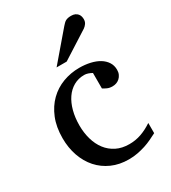

<svg xmlns="http://www.w3.org/2000/svg" viewBox="-182 -827 831 933"><g transform="rotate(-30 233.0 -360.5)"><path d="M432.1 -37.1Q415 -28.3 396.2 -19.3Q377.4 -10.3 356.2 -3.4Q335 3.4 311.8 7.8Q288.6 12.2 263.2 12.2Q210.4 12.2 168.2 -6.6Q126 -25.4 96.2 -58.8Q66.4 -92.3 50.3 -138.2Q34.2 -184.1 34.2 -237.8Q34.2 -300.8 53.7 -348.6Q73.2 -396.5 106.4 -429Q139.6 -461.4 183.3 -477.8Q227.1 -494.1 274.9 -494.1Q307.6 -494.1 336.2 -487.5Q364.7 -481 385.5 -468.3Q406.2 -455.6 418.2 -437Q430.2 -418.5 430.2 -394Q430.2 -379.4 425 -368.4Q419.9 -357.4 411.6 -349.9Q403.3 -342.3 392.8 -338.6Q382.3 -335 371.1 -335Q354.5 -335 342.3 -340.6Q330.1 -346.2 320.8 -352.1V-439Q310.5 -444.8 299.6 -448.5Q288.6 -452.1 278.8 -452.1Q245.6 -452.1 219 -437Q192.4 -421.9 174.1 -395Q155.8 -368.2 146 -331.3Q136.2 -294.4 136.2 -251Q136.2 -209.5 146.7 -172.9Q157.2 -136.2 178 -109.1Q198.7 -82 229.7 -66.4Q260.7 -50.8 301.8 -50.8Q336.9 -50.8 368.4 -61.8Q399.9 -72.8 432.1 -94.2ZM413.1 -688Q413.1 -674.3 406.5 -664.6Q399.9 -654.8 390.1 -647.9L237.8 -550.8H181.2L314 -706.1Q319.8 -712.4 324.7 -717.5Q329.6 -722.7 335.4 -726.1Q341.3 -729.5 348.9 -731.2Q356.4 -732.9 367.2 -732.9Q380.4 -732.9 389.2 -728.8Q397.9 -724.6 403.3 -718.3Q408.7 -711.9 410.9 -703.9Q413.1 -695.8 413.1 -688Z"/></g></svg>

Font: Charis SIL Am
Style: Regular
Weight: 400
Foundry: SIL International
Version: Version 5.000